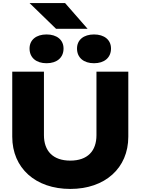

<svg xmlns="http://www.w3.org/2000/svg" viewBox="-20 -1218 918 1254"><path d="M267 -750H60V-325C60 -120 212 16 439 16C666 16 818 -120 818 -325V-750H610V-335C610 -232 552 -169 439 -169C326 -169 267 -232 267 -335ZM284 -805C351 -805 395 -841 395 -901C395 -958 351 -993 284 -993C217 -993 173 -958 173 -901C173 -841 217 -805 284 -805ZM594 -805C661 -805 705 -841 705 -901C705 -958 661 -993 594 -993C527 -993 483 -958 483 -901C483 -841 527 -805 594 -805ZM405 -1198H173L346 -1030H552Z"/></svg>

Font: Bounded
Style: Bold
Weight: 700
Designer: Vlad Churkin
Version: Version 3.0